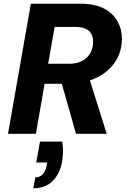

<svg xmlns="http://www.w3.org/2000/svg" viewBox="-20 -720 681 1033"><path d="M23 0 146 -700H414Q491 -700 540.5 -673.5Q590 -647 613.5 -603Q637 -559 636 -508Q634 -436 596.5 -382.5Q559 -329 493.5 -299Q428 -269 341 -269H220L173 0ZM389 0 302 -306H458L554 0ZM239 -377H353Q410 -377 445 -408.5Q480 -440 481 -493Q482 -530 459.5 -552.5Q437 -575 387 -575H274ZM159 293 170 234Q195 234 210 218Q225 202 231 170L234 154H175L195 42H315Q320 71 319 98Q318 125 314 150Q302 215 263 254Q224 293 159 293Z"/></svg>

Font: DM Sans 18pt Black
Style: Italic
Weight: 900
Italic angle: -10°
Designer: Colophon Foundry, Jonny Pinhorn
Foundry: Colophon Foundry
Version: Version 4.004;gftools[0.9.30]